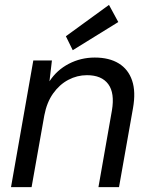

<svg xmlns="http://www.w3.org/2000/svg" viewBox="-20 -764 617 784"><path d="M25 0 116 -517H192L182 -432Q212 -478 261 -503.5Q310 -529 367 -529Q426 -529 465 -505Q504 -481 519.5 -435Q535 -389 523 -322L466 0H382L437 -313Q449 -384 422 -420.5Q395 -457 335 -457Q295 -457 259 -438Q223 -419 197 -382.5Q171 -346 161 -293L109 0ZM277 -559 249 -616 425 -744 463 -674Z"/></svg>

Font: DM Sans 11pt
Style: Italic
Weight: 400
Italic angle: -10°
Version: Version 4.004;gftools[0.9.30]